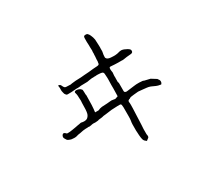

<svg xmlns="http://www.w3.org/2000/svg" viewBox="-159 -950 1317 1241"><g transform="rotate(-30 500.0 -329.5)"><path d="M413 -410Q413 -385 415 -384Q415 -384 415 -383Q415 -303 409 -262V-260H411Q419 -260 426 -260Q429 -260 432 -260Q434 -260 435 -260Q448 -267 465 -269Q482 -270 504 -271Q512 -272 526 -273Q533 -274 538 -274Q543 -274 546 -273Q550 -272 553 -272Q558 -272 560 -271Q561 -270 563 -270Q567 -270 574 -273L586 -277L587 -278V-279Q589 -350 588 -361Q588 -381 589 -400Q589 -401 589 -402Q589 -405 589 -413Q588 -421 588 -430Q588 -441 587 -446Q586 -449 585 -452Q584 -455 582 -456Q580 -459 577 -459Q574 -459 571 -461L561 -462Q553 -463 547 -463Q545 -463 543 -463Q539 -463 536 -463Q531 -462 526 -462Q521 -463 514 -462Q509 -461 508 -461Q508 -462 503 -462Q492 -460 481 -459Q473 -457 464 -456Q427 -456 416 -455Q397 -452 395 -453Q394 -453 392.5 -452.5Q391 -452 387 -453Q385 -453 383 -453Q376 -452 368 -452Q357 -451 342 -450Q320 -449 314 -449.5Q308 -450 304 -453L296 -464Q294 -469 293 -475Q289 -489 290 -497Q291 -513 289 -520Q289 -521 289 -522Q288 -522 288 -524Q288 -525 289 -526Q289 -526 289 -528Q289 -528 292 -531Q292 -531 292 -531Q297 -528 303 -525Q304 -525 306 -521L309 -515Q313 -506 316 -503Q321 -496 332 -496Q354 -495 357 -495Q360 -494 362 -495Q365 -496 374 -497Q398 -500 402 -500Q448 -501 470 -504Q484 -505 500 -506Q520 -508 539 -510Q558 -511 569 -512Q578 -513 581 -515Q587 -519 587 -534Q587 -536 588 -537Q588 -539 588 -541V-551Q588 -560 590 -575Q590 -578 590 -584Q591 -588 591 -593Q590 -606 592 -616Q592 -621 591 -641Q591 -649 591 -656Q589 -681 590 -704Q590 -707 590 -707Q590 -727 602 -725Q604 -725 607 -726Q617 -725 619 -723Q628 -715 633 -703Q641 -686 644 -668Q645 -665 646 -627Q647 -602 646 -601Q646 -588 646 -579Q646 -574 644 -567Q643 -562 642 -556Q641 -550 641 -542V-534L642 -532Q648 -518 674 -516Q682 -515 694 -515Q700 -515 705 -515Q723 -516 735 -520Q744 -523 753 -523Q755 -523 758 -523Q774 -521 793 -510Q814 -499 813 -488Q814 -473 798 -471Q771 -469 765 -468Q764 -468 739 -464Q729 -463 725 -464Q723 -464 722 -464Q711 -464 698 -464Q684 -464 671 -465Q644 -467 643 -467Q643 -467 642 -467Q636 -467 634 -462Q633 -456 633 -452Q633 -440 634 -439Q636 -430 636 -427Q633 -398 634 -395Q635 -391 634 -387Q632 -347 637 -351Q637 -351 637 -349V-295V-287Q637 -277 650 -275Q652 -275 655 -275Q659 -275 664 -276Q688 -279 711 -282Q721 -283 730 -284Q754 -285 769 -283H772L779 -282Q781 -281 782.5 -280.5Q784 -280 786 -279Q797 -276 807 -274Q818 -272 828 -269Q831 -268 865 -246Q866 -246 874 -233Q877 -228 877 -220Q877 -211 870 -203H866Q845 -206 835 -211Q819 -219 804 -225Q790 -230 778 -231L750 -234L718 -237Q715 -237 715 -237Q699 -236 683 -234Q657 -232 650 -227L647 -224Q644 -224 644 -224Q643 -224 643 -224Q643 -224 643 -224Q642 -224 640 -222Q632 -219 632 -210Q632 -208 632 -206Q633 -204 633 -202Q634 -192 633 -161Q633 -161 628 -41Q626 -24 626 -9V-8Q626 28 626 65V29Q627 31 627 34Q628 37 628 42Q628 53 620 57Q617 59 612 63Q607 68 606 67L594 57Q589 52 586 43Q584 37 583 28Q582 19 581 9Q580 -1 580 -11Q580 -24 579 -26Q579 -27 579 -27Q578 -82 582 -97Q584 -110 584 -131V-174Q584 -198 584 -198Q582 -217 582 -217Q581 -218 578 -221Q577 -223 576 -223H574Q574 -223 571 -223Q565 -223 553 -223Q512 -221 509 -221Q483 -217 463 -215Q446 -213 444 -213Q435 -210 425 -209Q408 -208 406 -207Q399 -204 395 -204Q394 -204 393 -204Q376 -202 372 -203Q358 -204 357 -203Q353 -203 350 -202Q347 -202 343 -200H342Q340 -201 340 -200Q340 -200 340 -200Q339 -200 338 -200Q336 -200 335 -199Q333 -199 331 -199Q330 -199 329 -199Q326 -199 325 -200Q319 -199 314 -199Q311 -199 309 -199Q306 -199 304 -199Q296 -199 293 -198L283 -197L258 -192L251 -191Q241 -190 241 -189Q239 -189 237 -188.5Q235 -188 233 -187Q217 -182 198 -185Q196 -185 193 -185Q185 -186 176 -190Q166 -193 161 -199Q157 -204 153 -212Q149 -219 149 -224Q149 -231 154 -239Q160 -246 165 -245Q166 -245 166 -245Q171 -244 176 -239Q177 -238 178 -238Q178 -238 179 -237L181 -234Q187 -228 252 -240L272 -244L280 -245L294 -248Q295 -248 298 -248Q300 -247 302 -247Q305 -246 307 -246Q313 -245 318 -245Q335 -245 344 -252Q357 -263 361 -279Q366 -297 366 -356Q367 -363 367 -369Q367 -372 367 -375Q366 -385 366 -393Q366 -410 364 -420Q360 -435 360 -436Q360 -441 365.5 -443.5Q371 -446 380 -445Q388 -444 396 -440Q403 -437 407 -432Q411 -429 412 -425Q413 -422 413 -410Z"/></g></svg>

Font: ToneOZ-Tsuipita-TC
Style: Tsuipita-TC
Weight: 400
Designer: :Jeffrey Xuan (Chih-Lin Hsuan)  :
Foundry: jeffreyx@gmail.com, cjkFonts.io
Version: Version 0.24071